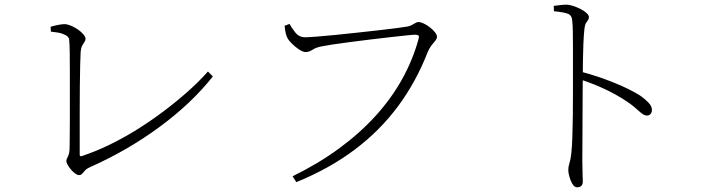

<svg xmlns="http://www.w3.org/2000/svg" viewBox="-20 -765 3040 819"><path d="M317 -18Q310 -18 300.5 -25Q291 -32 282.5 -42Q274 -52 268.5 -62Q263 -72 263 -78Q263 -86 270 -98Q277 -110 277 -139Q277 -152 277.5 -185Q278 -218 278 -263.5Q278 -309 278 -358.5Q278 -408 278 -455.5Q278 -503 277.5 -540Q277 -577 275 -596Q275 -602 269 -608.5Q263 -615 246.5 -621Q230 -627 197 -630L196 -651Q213 -656 229 -659Q245 -662 255 -662Q267 -662 282.5 -655.5Q298 -649 312.5 -639Q327 -629 336 -618Q345 -607 345 -599Q345 -593 340.5 -586.5Q336 -580 331 -571Q326 -562 324 -545Q323 -528 322 -487Q321 -446 320.5 -392Q320 -338 320 -282Q320 -226 320 -179Q320 -132 320 -105Q320 -97 328 -99Q386 -118 446 -147Q506 -176 564.5 -212.5Q623 -249 677.5 -290Q732 -331 780.5 -374Q829 -417 867 -460L888 -439Q797 -324 660.5 -223.5Q524 -123 364 -52Q350 -46 343 -38Q336 -30 330.5 -24Q325 -18 317 -18Z M1228 -13Q1338 -67 1426 -131.5Q1514 -196 1581 -269.5Q1648 -343 1694 -425Q1740 -507 1765 -597Q1769 -611 1764.5 -614Q1760 -617 1751 -617Q1743 -617 1714.5 -614Q1686 -611 1645.5 -606.5Q1605 -602 1560 -596.5Q1515 -591 1472.5 -585.5Q1430 -580 1397.5 -575Q1365 -570 1351 -567Q1329 -563 1313.5 -553Q1298 -543 1284 -543Q1272 -543 1255.5 -554Q1239 -565 1225 -579Q1211 -593 1206 -603Q1202 -611 1199 -622.5Q1196 -634 1194 -655L1215 -663Q1224 -646 1240 -626Q1256 -606 1282 -606Q1294 -606 1327 -608.5Q1360 -611 1406 -615.5Q1452 -620 1501.5 -625.5Q1551 -631 1596.5 -636Q1642 -641 1675 -645.5Q1708 -650 1719 -652Q1729 -654 1737 -658.5Q1745 -663 1752 -667Q1759 -671 1765 -671Q1774 -671 1787 -665Q1800 -659 1813 -649Q1826 -639 1835 -628Q1844 -617 1844 -608Q1844 -600 1836.5 -591Q1829 -582 1820 -570.5Q1811 -559 1804 -542Q1755 -416 1678 -312Q1601 -208 1493.5 -127Q1386 -46 1244 12Z M2442 34Q2430 34 2421.5 19.5Q2413 5 2408.5 -12.5Q2404 -30 2404 -39Q2404 -54 2409 -69Q2414 -84 2417 -111Q2420 -139 2421.5 -182Q2423 -225 2423.5 -273.5Q2424 -322 2424 -367Q2424 -412 2424 -443Q2424 -473 2424 -505.5Q2424 -538 2424 -569.5Q2424 -601 2423.5 -629Q2423 -657 2421 -676Q2420 -699 2403 -706Q2386 -713 2343 -717L2342 -740Q2360 -742 2372 -743.5Q2384 -745 2394 -745Q2409 -745 2425.5 -739.5Q2442 -734 2457.5 -726Q2473 -718 2482.5 -709Q2492 -700 2492 -692Q2492 -684 2488 -679Q2484 -674 2479.5 -666.5Q2475 -659 2473 -643Q2470 -615 2468.5 -577.5Q2467 -540 2466.5 -504Q2466 -468 2466 -442Q2466 -429 2465.5 -388.5Q2465 -348 2465 -293.5Q2465 -239 2464.5 -182Q2464 -125 2464 -78Q2464 -47 2465 -25.5Q2466 -4 2466 10Q2466 22 2459.5 28Q2453 34 2442 34ZM2739 -272Q2732 -272 2724.5 -276.5Q2717 -281 2707.5 -289.5Q2698 -298 2684.5 -309.5Q2671 -321 2651 -334Q2612 -360 2564 -383Q2516 -406 2459 -425V-459Q2531 -440 2600 -412Q2669 -384 2711 -357Q2730 -344 2745.5 -328Q2761 -312 2761 -296Q2761 -287 2755.5 -279.5Q2750 -272 2739 -272Z"/></svg>

Font: Noto Serif JP ExtraLight ExtraLight
Style: Regular
Weight: 250
Version: Version 2.003-H1;hotconv 1.1.1;makeotfexe 2.6.0